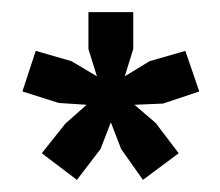

<svg xmlns="http://www.w3.org/2000/svg" viewBox="-20 -580 363 317"><path d="M200 -560V-499L186 -454L227 -479L286 -496L309 -429L249 -409L202 -407L237 -377L275 -327L216 -283L180 -334L163 -378L146 -334L107 -283L49 -327L88 -376L123 -407L77 -410L17 -429L39 -496L98 -479L140 -454L126 -499V-560Z"/></svg>

Font: Mukta Malar SemiBold
Style: Regular
Weight: 600
Designer: Aadarsh Rajan, Girish Dalvi, Yashodeep Gholap
Foundry: Ek Type
Version: Version 2.538;PS 1.000;hotconv 16.6.51;makeotf.lib2.5.65220;